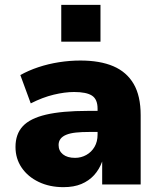

<svg xmlns="http://www.w3.org/2000/svg" viewBox="-20 -762 660 793"><path d="M242 11Q185 11 140 -10.5Q95 -32 69.5 -69.5Q44 -107 44 -155Q44 -208 74 -240.5Q104 -273 170 -288.5Q236 -304 342 -304H404V-217H349Q317 -217 293.5 -214.5Q270 -212 254 -205.5Q238 -199 230 -188.5Q222 -178 222 -163Q222 -139 240 -124.5Q258 -110 290 -110Q315 -110 336.5 -122Q358 -134 370.5 -155.5Q383 -177 383 -206V-313Q383 -352 360 -367Q337 -382 286 -382Q248 -382 202 -371Q156 -360 107 -335L64 -452Q98 -471 138.5 -484.5Q179 -498 223.5 -505Q268 -512 312 -512Q393 -512 448 -488.5Q503 -465 532 -415.5Q561 -366 561 -286V0H402V-95Q390 -62 368.5 -38.5Q347 -15 316 -2Q285 11 242 11ZM233 -590V-742H395V-590Z"/></svg>

Font: Nunito Sans 9pt Black
Style: Regular
Weight: 900
Version: Version 3.101;gftools[0.9.27]